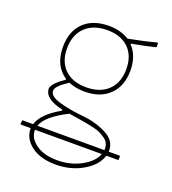

<svg xmlns="http://www.w3.org/2000/svg" viewBox="-122 -553 751 837"><g transform="rotate(20 253.5 -134.0)"><path d="M29 80 26 77 28 60H78Q94 8 176 -38V-43Q89 -62 89 -111Q94 -136 146 -171V-174Q85 -215 85 -301Q85 -374 127 -415Q169 -456 243 -456Q298 -456 337 -431Q411 -445 465 -460L469 -457V-439Q422 -427 360 -416L358 -413Q397 -372 397 -304Q397 -233 355 -191.5Q313 -150 240 -150Q198 -150 165 -164Q110 -129 110 -107Q110 -81 160 -67Q210 -53 269.5 -47.5Q329 -42 379 -17Q429 8 429 55V60H480L482 63L481 80H425Q411 127 355.5 159.5Q300 192 230 192Q159 192 116.5 160Q74 128 74 80ZM378 -304Q378 -366 342 -401Q306 -436 243 -436Q178 -436 141 -400Q104 -364 104 -301Q104 -240 140 -205Q176 -170 240 -170Q304 -170 341 -205.5Q378 -241 378 -304ZM409 55Q409 40 403.5 28.5Q398 17 385 8.5Q372 0 360.5 -6Q349 -12 326 -17Q303 -22 290.5 -24.5Q278 -27 250 -31Q222 -35 211 -37Q114 12 98 60H409ZM94 82Q94 119 131 145.5Q168 172 230 172Q291 172 340.5 145Q390 118 404 80H94Z"/></g></svg>

Font: Alegreya Sans SC Thin
Style: Regular
Weight: 100
Designer: Juan Pablo del Peral
Foundry: Huerta Tipografica
Version: Version 2.007